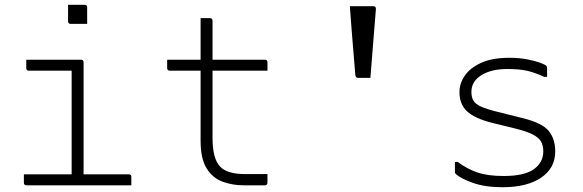

<svg xmlns="http://www.w3.org/2000/svg" viewBox="-20 -776 2440 804"><path d="M80 -46H280V-480H101Q90 -480 90 -491V-526H319Q330 -526 330 -515V-46H519Q530 -46 530 -35V0H91Q80 0 80 -11ZM265 -756H334Q345 -756 345 -745V-676H276Q265 -676 265 -687Z M1100 -47V-12Q1100 0 1089 0H1000Q954 0 912.5 -15Q871 -30 845.5 -70.5Q820 -111 820 -187V-480H691Q680 -480 680 -491V-526H820V-700H859Q870 -700 870 -689V-526H1089Q1100 -526 1100 -515V-480H870V-197Q870 -110 903 -77Q933 -47 1007 -47Z M1531 -450H1479Q1470 -450 1468 -461L1453 -644Q1451 -670 1449 -696.5Q1447 -723 1445 -750H1544Q1555 -750 1554 -737Z M2089 -39Q2176 -39 2215.5 -67.5Q2255 -96 2255 -142Q2255 -167 2245.5 -183.5Q2236 -200 2210.5 -213Q2185 -226 2137 -238L2043 -261Q1967 -280 1935.5 -310Q1904 -340 1904 -390Q1904 -427 1926.5 -459.5Q1949 -492 1995 -513Q2041 -534 2113 -534Q2154 -534 2187.5 -527.5Q2221 -521 2242.5 -513Q2264 -505 2268 -500Q2271 -497 2271 -492V-454H2259Q2223 -471 2190 -479Q2157 -487 2104 -487Q2037 -487 1995.5 -461Q1954 -435 1954 -391Q1954 -369 1962.5 -354.5Q1971 -340 1994.5 -329.5Q2018 -319 2062 -308L2166 -282Q2249 -262 2277 -228.5Q2305 -195 2305 -142Q2305 -72 2246 -32Q2187 8 2084 8Q2011 8 1959.5 -10.5Q1908 -29 1888 -48Q1885 -51 1885 -56V-98H1897Q1935 -69 1978.5 -54Q2022 -39 2089 -39Z"/></svg>

Font: Recursive Mn Lnr St Lt
Style: Regular
Weight: 300
Monospace: yes
Version: Version 1.079;hotconv 1.0.112;makeotfexe 2.5.65598; ttfautoh